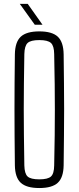

<svg xmlns="http://www.w3.org/2000/svg" viewBox="-20 -968 407 994"><path d="M183.5 5.5Q117 5.5 87.5 -21.8Q58 -49 57 -112Q56 -196 55.5 -266.5Q55 -337 55 -403Q55 -469 55.5 -538Q56 -607 57 -687Q58 -750.5 87.5 -778Q117 -805.5 183.5 -805.5Q250 -805.5 279.2 -778Q308.5 -750.5 309.5 -687Q310.5 -607 311.2 -538Q312 -469 312 -403Q312 -337 311.2 -266.5Q310.5 -196 309.5 -112Q308.5 -49 279.2 -21.8Q250 5.5 183.5 5.5ZM183.5 -39.5Q227.5 -39.5 243.8 -54.2Q260 -69 260.5 -111.5Q262.5 -198 263.2 -267Q264 -336 264 -399.2Q264 -462.5 263.2 -531.8Q262.5 -601 260.5 -688Q260 -730.5 243.8 -745.5Q227.5 -760.5 183.5 -760.5Q139 -760.5 123 -745.5Q107 -730.5 106 -688Q104.5 -603 103.8 -535.2Q103 -467.5 103 -404Q103 -340.5 103.8 -270.5Q104.5 -200.5 106 -111.5Q107 -69 123 -54.2Q139 -39.5 183.5 -39.5ZM160 -840 82.5 -948H123.5L200 -840Z"/></svg>

Font: Big Shoulders Text Thin ExtraLight
Style: Regular
Weight: 250
Version: Version 2.002